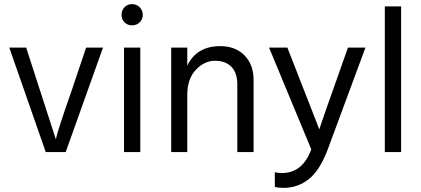

<svg xmlns="http://www.w3.org/2000/svg" viewBox="-20 -738 2044 932"><path d="M299 0H202L25 -507H107L251 -62Q260 -105 326 -293L398 -507H480Z M658 -703Q673 -688 673 -666Q673 -644 658 -629.5Q643 -615 621 -615Q599 -615 584.5 -629.5Q570 -644 570 -666Q570 -688 584.5 -703Q599 -718 621 -718Q643 -718 658 -703ZM661 0H582V-507H661Z M1211 0H1132V-328Q1132 -384 1103.5 -413.5Q1075 -443 1023.5 -443Q972 -443 930.5 -399Q889 -355 889 -277V0H811V-507H889V-419Q934 -514 1049 -514Q1123 -514 1167 -469Q1211 -424 1211 -349Z M1356 174Q1330 174 1314 169V98Q1329 102 1348 102Q1449 102 1491 -13L1286 -507H1375L1530 -110Q1538 -138 1669 -507H1754L1571 -13Q1532 90 1478.5 132Q1425 174 1356 174Z M1927 0H1848V-707H1927Z"/></svg>

Font: Hind Jalandhar
Style: Regular
Weight: 400
Designer: Namrata Goyal
Foundry: Indian Type Foundry
Version: Version 0.702;PS 1.0;hotconv 1.0.81;makeotf.lib2.5.63406